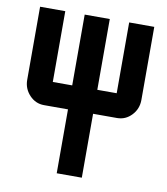

<svg xmlns="http://www.w3.org/2000/svg" viewBox="-79 -762 719 828"><g transform="rotate(10 280.0 -347.5)"><path d="M120.1 -279.8Q83 -279.8 56.6 -307.6Q29.8 -335.9 29.8 -375V-694.8H140.1V-384.8H225.1V-694.8H335V-384.8H419.9V-694.8H529.8V-375Q529.8 -335.4 503.4 -307.6Q477.1 -279.8 439.9 -279.8H335V0H225.1V-279.8Z"/></g></svg>

Font: Horta
Style: Regular
Weight: 600
Width: 3
Version: Version 0.11